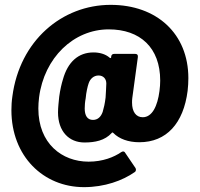

<svg xmlns="http://www.w3.org/2000/svg" viewBox="-20 -690 823 791"><path d="M436 -670C235 -670 61 -522 31 -293C28 -273 27 -254 27 -236C27 -47 158 81 326 81C411 81 485 54 535 19C539 16 540 13 540 10C540 7 540 5 538 2L496 -60C494 -64 491 -66 487 -66C485 -66 482 -65 479 -63C450 -43 404 -24 345 -24C235 -24 138 -99 138 -243C138 -257 139 -273 141 -289C162 -452 283 -569 428 -569C557 -569 640 -494 640 -358C640 -345 639 -330 637 -315C629 -253 607 -207 568 -207C540 -207 524 -230 524 -267C524 -273 524 -279 525 -286L548 -455C549 -464 545 -468 537 -468H451C444 -468 439 -465 438 -457V-455C438 -450 435 -450 432 -452C414 -468 389 -474 365 -474C303 -474 259 -435 239 -362C234 -346 228 -321 224 -292C222 -271 219 -247 219 -227C219 -149 264 -103 328 -103C371 -103 412 -111 440 -142C442 -145 444 -145 447 -142C471 -118 508 -104 554 -104C666 -104 736 -182 753 -316C755 -334 756 -351 756 -368C756 -551 626 -670 436 -670ZM363 -196C339 -196 329 -215 329 -243C329 -254 330 -270 333 -285C335 -309 341 -335 345 -346C351 -365 366 -379 386 -379C405 -379 418 -366 418 -346C417 -330 417 -313 415 -288C412 -263 408 -246 403 -229C396 -209 383 -196 363 -196Z"/></svg>

Font: Barlow Semi Condensed ExtraBold
Style: Regular
Weight: 800
Width: 4
Designer: Jeremy Tribby
Foundry: Tribby Type
Version: Version 1.422;hotconv 1.0.109;makeotfexe 2.5.65596